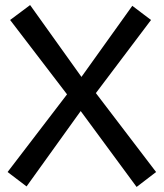

<svg xmlns="http://www.w3.org/2000/svg" viewBox="-20 -729 647 759"><path d="M520 10 299 -290 85 8 10 -49 245 -356 20 -650 99 -709 302 -425 503 -706 577 -650 359 -361 597 -49Z"/></svg>

Font: ABeeZee
Style: Regular
Weight: 400
Designer: Anja Meiners
Foundry: Anja Meiners
Version: Version 1.003; ttfautohint (v1.8.3)